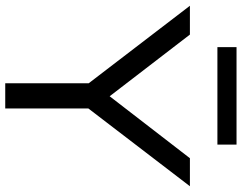

<svg xmlns="http://www.w3.org/2000/svg" viewBox="-115 -808 923 733"><g transform="rotate(90 346.5 -441.5)"><path d="M298 0V-363L316 -295L2 -705H112L348 -398H347L584 -705H691L377 -295L394 -363V0ZM160 -810V-883H532V-810Z"/></g></svg>

Font: Nunito Sans 7pt SemiExpanded
Style: Regular
Weight: 400
Width: 6
Designer: Vernon Adams
Foundry: Vernon Adams
Version: Version 3.101;gftools[0.9.27]